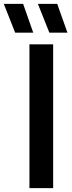

<svg xmlns="http://www.w3.org/2000/svg" viewBox="-90 -968 368 988"><path d="M61.5 0V-740H183.5V0ZM164 -800 105 -948H204.5L257 -800ZM-12 -800 -70.5 -948H29L81 -800Z"/></svg>

Font: Encode Sans Cnd SmBold
Style: Regular
Weight: 600
Width: 3
Designer: Multiple Designers
Foundry: Impallari Type
Version: Version 3.002; ttfautohint (v1.8.3) -l 8 -r 50 -G 200 -x 14 